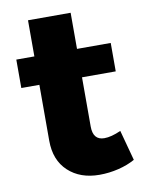

<svg xmlns="http://www.w3.org/2000/svg" viewBox="-78 -721 594 785"><g transform="rotate(-10 218.5 -328.5)"><path d="M420 -28Q390 -11 351 -1.5Q312 8 272 8Q192 8 142.5 -38Q93 -84 93 -165V-397H18V-515H93V-665H270V-515H410V-397H270V-193Q270 -136 317 -136Q346 -136 386 -154Z"/></g></svg>

Font: Montserrat V1
Style: Bold
Weight: 700
Designer: Julieta Ulanovsky
Foundry: Julieta Ulanovsky
Version: Version 6.001